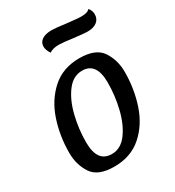

<svg xmlns="http://www.w3.org/2000/svg" viewBox="-178 -822 862 947"><g transform="rotate(-30 253.0 -349.0)"><path d="M472 -360Q472 -264 443 -177Q414 -90 351.5 -35Q289 20 195 20Q102 20 68.5 -31.5Q35 -83 35 -150Q35 -246 64 -332.5Q93 -419 155 -474.5Q217 -530 311 -530Q404 -530 438 -478.5Q472 -427 472 -360ZM133 -153Q133 -40 215 -40Q266 -40 301.5 -87.5Q337 -135 355 -208Q373 -281 373 -357Q373 -470 292 -470Q241 -470 205 -422.5Q169 -375 151 -302Q133 -229 133 -153ZM486 -680Q486 -653 466.5 -638Q447 -623 414 -623Q400 -623 374 -626Q348 -629 337 -630Q279 -638 257 -638Q221 -638 203 -624Q187 -647 187 -667Q187 -691 206.5 -704.5Q226 -718 262 -718Q285 -718 343 -710Q355 -709 381.5 -706Q408 -703 423 -703Q461 -703 471 -718Q486 -702 486 -680Z"/></g></svg>

Font: Sansita Light Italic
Style: Regular
Weight: 300
Italic angle: -11°
Designer: Pablo Cosgaya
Foundry: Omnibus-Type
Version: Version 1.006